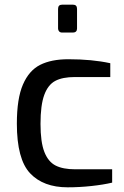

<svg xmlns="http://www.w3.org/2000/svg" viewBox="-20 -794 530 820"><path d="M52 -266Q52 -373 78 -433Q104 -493 151.5 -517Q199 -541 272 -541Q373 -541 451 -524V-465H300Q247 -465 216 -448.5Q185 -432 169 -388.5Q153 -345 153 -265Q153 -187 169.5 -145Q186 -103 217.5 -87Q249 -71 301 -71H459V-14Q421 -5 370 0.5Q319 6 269 6Q165 6 108.5 -54Q52 -114 52 -266ZM228 -672V-756Q228 -774 245 -774H292Q309 -774 309 -756V-672Q309 -664 304.5 -659.5Q300 -655 292 -655H245Q237 -655 232.5 -660Q228 -665 228 -672Z"/></svg>

Font: Exo Medium
Style: Regular
Weight: 500
Designer: Natanael Gama
Foundry: Natanael Gama
Version: Version 1.500; ttfautohint (v1.6)